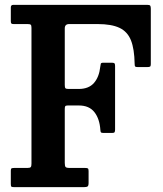

<svg xmlns="http://www.w3.org/2000/svg" viewBox="-20 -770 672 790"><path d="M93.5 -671H36.5Q29 -671 26.8 -673.2Q24.5 -675.5 24.5 -683.5V-739.5Q24.5 -750 34.5 -750H586.5Q595.5 -750 598 -746.8Q600.5 -743.5 600.5 -734V-505.5Q600.5 -497.5 597 -495.8Q593.5 -494 585 -494H547.5Q538.5 -494 536.2 -496.2Q534 -498.5 534 -507.5Q533 -568.5 518.8 -604.2Q504.5 -640 471.5 -655.5Q438.5 -671 382 -671H264.5Q246.5 -671 246.5 -653V-420.5Q246.5 -410 249.2 -407Q252 -404 261.5 -404H304Q345 -404 366.5 -428.5Q388 -453 392.5 -495Q393.5 -504 394.8 -508Q396 -512 406.5 -512H439Q447.5 -512 450.5 -509.8Q453.5 -507.5 453.5 -499V-237Q453.5 -229.5 451.5 -226.2Q449.5 -223 442 -223H405.5Q397.5 -223 395.5 -225.2Q393.5 -227.5 393 -235Q390 -281 368.5 -308.5Q347 -336 304.5 -336H258.5Q250 -336 248.2 -332.5Q246.5 -329 246.5 -321V-100Q246.5 -87 249.8 -83Q253 -79 266.5 -79H329Q338 -79 341.2 -77.2Q344.5 -75.5 344.5 -66.5V-17.5Q344.5 -6 340.5 -3Q336.5 0 325.5 0H39Q30 0 27.2 -1.8Q24.5 -3.5 24.5 -12.5V-68.5Q24.5 -76 28 -77.5Q31.5 -79 39.5 -79H93.5Q103.5 -79 106.5 -82.5Q109.5 -86 109.5 -96.5V-655.5Q109.5 -665.5 106.5 -668.2Q103.5 -671 93.5 -671Z"/></svg>

Font: Besley* Narrow Semi
Style: Regular
Weight: 600
Width: 4
Designer: Owen Earl
Foundry: indestructible type*
Version: Version 3.000; ttfautohint (v1.8.3)